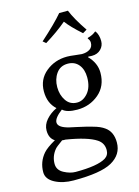

<svg xmlns="http://www.w3.org/2000/svg" viewBox="-135 -759 774 1071"><g transform="rotate(-15 251.5 -223.5)"><path d="M367.2 -685.1Q388.7 -631.8 440.4 -556.2L416.5 -542Q356.9 -594.7 329.6 -631.8Q275.9 -586.4 203.6 -542L186.5 -556.2Q275.9 -636.2 316.9 -685.1ZM148.9 4.9Q109.9 32.7 103 42Q74.2 77.1 74.2 121.1Q74.2 157.2 109.6 176Q145 194.8 176.8 194.8Q303.7 194.8 351.1 166Q375 150.9 375 121.1Q375 81.1 341.8 59.1Q292 25.9 168 5.9Q165 5.9 158.4 5.9Q151.9 5.9 148.9 4.9ZM275.9 -138.2Q215.8 -138.2 191.9 -161.1Q144 -125 144 -99.1Q144 -69.3 207 -54.2Q214.8 -52.2 248.5 -45.2Q282.2 -38.1 295.7 -34.4Q309.1 -30.8 333 -24.4Q356.9 -18.1 372.6 -11Q388.2 -3.9 398.9 3.9Q440.9 32.7 440.9 95.2Q440.9 165 375 202.1Q310.1 238.3 153.8 237.8Q91.8 237.8 46.4 213.9Q1 189.9 1 149.9Q1 89.8 40 44.9Q60.1 22 109.9 -5.9Q79.1 -24.9 79.1 -69.8Q79.1 -103 103.5 -131.1Q127.9 -159.2 165 -176.8Q121.1 -215.8 121.1 -284.2Q121.1 -354 173.1 -396.5Q225.1 -439 295.9 -439Q312 -439 342 -435.1Q372.1 -431.2 379.9 -431.2Q407.7 -431.2 426.3 -443.1Q444.8 -455.1 444.8 -480Q444.8 -494.1 434.1 -505.9L435.1 -509.8Q464.8 -517.6 482.9 -533.2L486.8 -532.2Q502.9 -508.3 502.9 -474.1Q502.9 -446.3 483.4 -426.8Q463.9 -407.2 432.1 -407.2Q416 -407.2 411.1 -408.2L408.2 -405.8Q453.1 -360.8 453.1 -304.2Q453.1 -227.1 400.4 -182.6Q347.7 -138.2 275.9 -138.2ZM375 -297.9Q375 -343.8 352.1 -371.8Q329.1 -399.9 289.1 -399.9Q246.1 -399.9 222.7 -366.9Q199.2 -334 199.2 -288.1Q199.2 -243.2 221.7 -210Q244.1 -176.8 285.2 -176.8Q320.3 -176.8 347.7 -209.2Q375 -241.7 375 -297.9Z"/></g></svg>

Font: Linux Biolinum
Style: Italic
Weight: 400
Italic angle: -12°
Designer: Philipp H. Poll
Foundry: Philipp H. Poll
Version: Version 1.1.3 ; ttfautohint (v0.9)